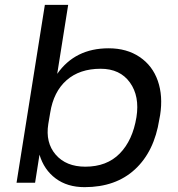

<svg xmlns="http://www.w3.org/2000/svg" viewBox="-20 -750 730 788"><path d="M327.1 18.1Q256.3 18.1 208.5 -17.6Q160.6 -53.2 142.1 -115.2L124 0H47.9L164.1 -730H259.8L214.8 -446.8Q288.1 -551.8 425.8 -551.8Q500.5 -551.8 553.2 -516.1Q606 -480.5 627.7 -418.2Q649.4 -356 637.2 -277.8L633.8 -259.8Q613.3 -128.4 534.2 -55.2Q455.1 18.1 327.1 18.1ZM330.1 -65.9Q418.5 -65.9 471.4 -119.9Q524.4 -173.8 540 -269Q553.7 -355 513.2 -411.4Q472.7 -467.8 393.1 -467.8Q306.6 -467.8 253.2 -420.7Q199.7 -373.5 186 -287.1L178.2 -241.2Q166 -164.6 208.7 -115.2Q251.5 -65.9 330.1 -65.9Z"/></svg>

Font: Sora Italic
Style: Regular
Weight: 400
Designer: Jonathan Barnbrook, Julián Moncada
Foundry: Barnbrook Fonts
Version: Version 2.000